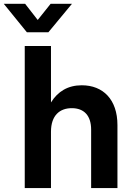

<svg xmlns="http://www.w3.org/2000/svg" viewBox="-74 -963 674 983"><path d="M187 -288.6C187 -372.1 231.9 -409.2 293.5 -409.2C356.4 -409.2 392.6 -371.1 392.6 -299.3V0H527.3V-322.8C527.3 -453.6 453.6 -526.4 344.7 -526.4C273.9 -526.4 222.2 -495.1 187 -438.5V-727.5H52.7V0H187ZM54.7 -943.4H-54.2V-942.9L63.5 -797.9H173.8L293.9 -942.9V-943.4H185.1L119.1 -860.8Z"/></svg>

Font: Raveo Display Display SemiBold
Style: Regular
Weight: 600
Designer: Jakub Foglar, Rasmus Andersson (Inter)
Foundry: Jakubfoglar.com
Version: Version 1.100;Glyphs 3.2.3 (3260)